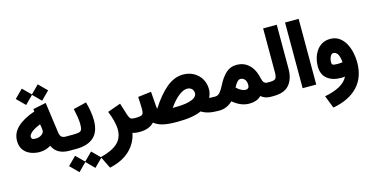

<svg xmlns="http://www.w3.org/2000/svg" viewBox="-93 -1190 3718 1923"><g transform="rotate(-15 1766.0 -228.0)"><path d="M115.2 -640.1 200.2 -724.6 283.2 -642.1 365.7 -724.6 450.7 -639.6 365.7 -554.7 283.2 -637.7 200.2 -554.7ZM18.6 -230.5Q18.6 -313.5 82.8 -372.8Q147 -432.1 262.7 -471.2L258.8 -496.1L394.5 -524.4L438.5 -205.6Q442.9 -173.8 457.8 -160.2Q472.7 -146.5 501.5 -146.5H516.6V0H499.5Q371.6 0 327.1 -97.7Q273.4 -64.5 210.4 -64.5Q161.6 -64.5 117.7 -81.8Q73.7 -99.1 46.1 -136Q18.6 -172.9 18.6 -230.5ZM284.7 -332Q214.4 -303.2 188.2 -278.3Q162.1 -253.4 162.1 -236.3Q162.1 -220.7 170.2 -212.9Q178.2 -205.1 207.5 -205.1Q242.7 -205.1 268.1 -223.4Q293.5 -241.7 293.5 -264.6Q293.5 -276.4 292 -288.1Z M785.6 -424.8Q798.3 -381.8 807.4 -329.6Q816.4 -277.3 816.4 -232.4Q816.4 -113.3 752.9 -56.6Q689.5 0 569.8 0H497.1V-146.5H569.8Q615.2 -146.5 637.5 -151.4Q659.7 -156.2 667 -174.1Q674.3 -191.9 674.3 -231Q674.3 -264.2 666.5 -310.3Q658.7 -356.4 650.4 -391.6ZM457 147.9 542 63.5 625 146 707.5 63.5 792.5 148.4 707.5 233.4 625 150.4 542 233.4Z M1156.2 -9.3Q1136.2 92.8 1060.3 165.8Q984.4 238.8 849.6 269L787.6 143.1Q907.2 113.8 965.3 60.8Q1023.4 7.8 1023.4 -79.1Q1023.4 -123 1009.3 -176.3Q995.1 -229.5 975.6 -275.4L1112.3 -324.2L1151.9 -197.3Q1162.6 -166 1174.6 -156.2Q1186.5 -146.5 1211.4 -146.5H1230.5V0H1216.8Q1199.7 0 1184.3 -2.7Q1168.9 -5.4 1156.2 -9.3Z M1458.5 -178.2Q1538.6 -305.2 1621.8 -374Q1705.1 -442.9 1794.9 -442.9Q1857.9 -442.9 1906.2 -415.5Q1954.6 -388.2 1982.2 -341.1Q2009.8 -293.9 2009.8 -234.4Q2009.8 -210.9 2003.9 -189.2Q1998 -167.5 1988.8 -147.9Q2011.7 -146.5 2040.5 -146.5H2055.2V0H2040.5Q1933.1 0 1871.1 -40.5Q1782.7 0 1628.9 0H1604Q1527.3 0 1471.7 -12.9Q1416 -25.9 1381.3 -56.2Q1354.5 -28.3 1317.9 -14.2Q1281.2 0 1230.5 0H1210.9V-146.5H1230Q1267.1 -146.5 1283.9 -152.6Q1300.8 -158.7 1305.4 -174.3Q1310.1 -189.9 1310.1 -218.3Q1310.1 -247.1 1308.1 -280.3Q1306.2 -313.5 1304.7 -342.3L1442.4 -358.9L1453.6 -208Q1454.6 -198.7 1455.8 -191.2Q1457 -183.6 1458.5 -178.2ZM1627 -147Q1717.8 -147 1769.5 -158.9Q1821.3 -170.9 1842.8 -189.9Q1864.3 -209 1864.3 -231Q1864.3 -259.3 1846.7 -277.3Q1829.1 -295.4 1798.3 -295.4Q1761.2 -295.4 1713.6 -260Q1666 -224.6 1610.4 -147Z M2194.8 -58.6Q2165 -30.3 2130.4 -15.1Q2095.7 0 2056.6 0H2035.6V-146.5H2053.7Q2082 -147.5 2102.5 -172.4Q2123 -197.3 2143.1 -237.3Q2180.2 -312 2226.6 -355Q2272.9 -397.9 2336.4 -397.9Q2395 -397.9 2435.8 -372.3Q2476.6 -346.7 2501.2 -305.2Q2525.9 -263.7 2535.6 -215.8Q2544.9 -172.9 2558.1 -159.7Q2571.3 -146.5 2585 -146.5H2598.1V0H2584.5Q2558.6 0 2533.7 -8.5Q2508.8 -17.1 2488.8 -34.7Q2464.4 -10.3 2433.6 0.2Q2402.8 10.7 2365.2 10.7Q2317.4 10.7 2275.6 -7.6Q2233.9 -25.9 2194.8 -58.6ZM2271.5 -181.2Q2294.9 -156.7 2321 -144.5Q2347.2 -132.3 2363.3 -132.3Q2380.4 -132.3 2390.6 -141.8Q2400.9 -151.4 2400.9 -171.9Q2400.9 -212.4 2382.8 -231.9Q2364.7 -251.5 2338.9 -251.5Q2307.1 -251.5 2271.5 -181.2Z M2578.6 0V-146.5H2618.2Q2666 -146.5 2678.7 -163.3Q2691.4 -180.2 2691.4 -226.1V-681.6H2832.5V-226.6Q2832.5 -121.1 2781.2 -60.5Q2730 0 2617.7 0Z M2918.5 -681.6H3059.6V-0.5H2918.5Z M3358.4 -2.9Q3337.9 0 3321.3 0Q3230 0 3175.5 -43.5Q3121.1 -86.9 3121.1 -173.8Q3121.1 -213.4 3132.3 -254.2Q3143.6 -294.9 3166.7 -329.6Q3189.9 -364.3 3226.1 -385.3Q3262.2 -406.2 3311.5 -406.2Q3364.7 -406.2 3403.1 -379.9Q3441.4 -353.5 3465.8 -310.1Q3490.2 -266.6 3502 -214.4Q3513.7 -162.1 3513.7 -110.4Q3513.7 45.4 3423.8 140.6Q3334 235.8 3166 266.6L3115.2 135.7Q3207 118.7 3269.5 84.5Q3332 50.3 3358.4 -2.9ZM3372.1 -148.9Q3364.7 -216.8 3346.7 -239Q3328.6 -261.2 3307.6 -261.2Q3291.5 -261.2 3281 -247.6Q3270.5 -233.9 3265.4 -214.4Q3260.3 -194.8 3260.3 -176.3Q3260.3 -159.7 3269.5 -152.1Q3278.8 -144.5 3323.7 -144.5Q3348.1 -144.5 3372.1 -148.9Z"/></g></svg>

Font: Vazir Black FD-WOL
Style: Black-FD-WOL
Weight: 900
Designer: Saber Rastikerdar
Foundry: Saber Rastikerdar
Version: Version 30.0.0